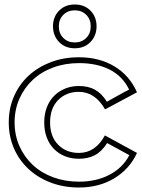

<svg xmlns="http://www.w3.org/2000/svg" viewBox="-20 -814 631 855"><path d="M45 -269Q45 -212 66.5 -163.5Q88 -115 126 -79.5Q164 -44 217 -24.5Q270 -5 332 -5Q409 -5 468 -36Q527 -67 556 -123L457 -177Q434 -140 403.5 -123.5Q373 -107 331 -107Q298 -107 270 -118Q242 -129 221 -150Q200 -171 188.5 -201Q177 -231 177 -269Q177 -306 188.5 -336Q200 -366 221 -387Q242 -408 270 -419.5Q298 -431 331 -431Q373 -431 403 -414.5Q433 -398 456 -361Q482 -375 504.5 -388Q527 -401 555 -415Q526 -475 468.5 -504Q411 -533 332 -533Q270 -533 217 -513.5Q164 -494 126 -458.5Q88 -423 66.5 -374.5Q45 -326 45 -269ZM19 -269Q19 -332 42.5 -385.5Q66 -439 108 -477.5Q150 -516 207 -537.5Q264 -559 332 -559Q422 -559 489.5 -518.5Q557 -478 590 -403L448 -327Q403 -405 331 -405Q275 -405 239 -368.5Q203 -332 203 -269Q203 -206 239 -169.5Q275 -133 331 -133Q405 -133 447 -211L590 -133Q557 -61 489 -20Q421 21 332 21Q264 21 207 -0.5Q150 -22 108 -60.5Q66 -99 42.5 -152.5Q19 -206 19 -269ZM242 -697Q242 -665 262 -645Q282 -625 313 -625Q344 -625 364 -645Q384 -665 384 -697Q384 -728 364 -748Q344 -768 313 -768Q282 -768 262 -748Q242 -728 242 -697ZM216 -697Q216 -739 243 -766.5Q270 -794 313 -794Q356 -794 383 -766.5Q410 -739 410 -697Q410 -655 383 -627Q356 -599 313 -599Q270 -599 243 -627Q216 -655 216 -697Z"/></svg>

Font: CMG Sans Outline
Style: Outline
Weight: 700
Designer: Julieta Ulanovsky
Foundry: Julieta Ulanovsky
Version: Version 7.200